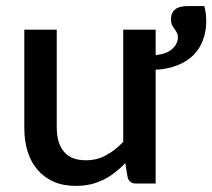

<svg xmlns="http://www.w3.org/2000/svg" viewBox="-20 -608 703 636"><path d="M602.5 -587.9H656.7Q658.7 -581.1 661.6 -564.5Q663.1 -550.8 663.1 -536.1Q663.1 -504.4 652.3 -475.1Q641.6 -446.3 621.1 -425.8Q599.6 -404.3 568.4 -392.1Q535.6 -378.9 495.6 -377V0H430.7Q408.7 0 402.8 -20.5L395 -67.9Q381.3 -52.7 361.3 -37.1Q339.4 -20.5 323.7 -13.2Q298.8 -1.5 280.8 2.4Q256.3 7.8 231.9 7.8Q189.9 7.8 158.2 -5.9Q127 -19.5 104.5 -45.4Q82 -71.3 71.3 -106.9Q60.5 -141.1 60.5 -185.5V-509.8H168V-185.5Q168 -133.8 191.9 -105.5Q215.3 -77.1 264.2 -77.1Q301.3 -77.1 330.6 -93.3Q360.4 -108.9 388.2 -138.2V-509.8H495.6V-425.3Q532.2 -429.2 550.3 -445.8Q569.3 -462.9 569.3 -484.9Q569.3 -493.2 565.9 -499.5Q565.4 -500.5 562.7 -505.1Q560.1 -509.8 558.1 -512.2Q552.7 -519 549.8 -525.4Q546.4 -532.2 546.4 -544.4Q546.4 -565.9 560.5 -577.1Q573.2 -587.9 602.5 -587.9Z"/></svg>

Font: Lato-SemiBold
Style: Regular
Weight: 500
Designer: Lukasz Dziedzic with Adam Twardoch and Botio Nikoltchev
Foundry: tyPoland Lukasz Dziedzic
Version: ""